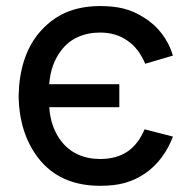

<svg xmlns="http://www.w3.org/2000/svg" viewBox="-20 -598 626 634"><path d="M457.5 -171 551 -147Q537.5 -110.5 514.5 -79.2Q491.5 -48 461.5 -27Q445 -15.5 428 -7.5Q411 0.5 392.8 5.8Q374.5 11 354.2 13.2Q334 15.5 310.5 15.5Q177.5 15.5 106.5 -76Q43.5 -157.5 41.5 -281Q44 -409 106.5 -486.5Q145.5 -533.5 195.5 -555.8Q245.5 -578 311.5 -578Q354 -578 387.5 -569.8Q421 -561.5 453 -541.5Q489 -520 514.2 -487Q539.5 -454 551 -414.5L459.5 -387.5Q450 -410.5 435 -430.8Q420 -451 401 -463.5Q363.5 -490.5 310.5 -490.5Q270 -490.5 236.8 -475.5Q203.5 -460.5 181 -430Q147.5 -386 142.5 -320H374V-244H142.5Q147.5 -177.5 181 -133.5Q203.5 -103.5 236.8 -88.2Q270 -73 310.5 -73Q366 -73 403 -99Q436.5 -122.5 457.5 -171Z"/></svg>

Font: Russisch Sans Medium
Style: Regular
Weight: 500
Width: 4
Designer: Michael Sharanda (font) & Cristiano Sobral (main changes)
Foundry: Michael Sharanda
Version: Version 2.00;September 8, 2020;FontCreator 13.0.0.2681 64-bi